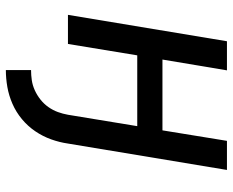

<svg xmlns="http://www.w3.org/2000/svg" viewBox="-88 -482 777 640"><g transform="rotate(90 300.0 -161.5)"><path d="M213 207V123Q230 123 247 120.5Q264 118 280.5 110.5Q297 103 311.5 91.5Q326 80 336.5 65Q347 50 353 33.5Q359 17 362 0L400 -231H164L126 0H29L117 -530H214L178 -315H414L449 -530H546L458 0Q454 28 444 56Q434 84 417 109Q400 134 376.5 153.5Q353 173 325.5 185Q298 197 269.5 202Q241 207 213 207Z"/></g></svg>

Font: Iosevka Curly Medium Extended
Style: Italic
Weight: 500
Width: 7
Italic angle: -9°
Monospace: yes
Designer: Belleve Invis
Foundry: Belleve Invis
Version: Version 11.1.0; ttfautohint (v1.8.3)